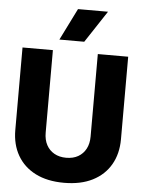

<svg xmlns="http://www.w3.org/2000/svg" viewBox="-62 -979 773 1039"><g transform="rotate(5 325.0 -459.5)"><path d="M325 12Q234 12 170 -20.5Q106 -53 72 -112Q38 -171 38 -250V-698H203V-250Q203 -211 218 -183Q233 -155 260.5 -139.5Q288 -124 325 -124Q363 -124 390 -139.5Q417 -155 432 -183Q447 -211 447 -250V-698H612V-250Q612 -171 578 -112Q544 -53 480 -20.5Q416 12 325 12ZM233 -758 319 -931H482L368 -758Z"/></g></svg>

Font: Azeret Mono Thin
Style: Bold
Weight: 700
Version: Version 1.002